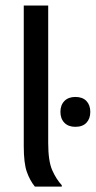

<svg xmlns="http://www.w3.org/2000/svg" viewBox="-20 -687 352 707"><path d="M108.3 0Q90 -22.5 78.8 -54.2Q67.5 -85.8 67.5 -149.2V-666.7H157.5V-160.8Q157.5 -94.2 172.1 -60.8Q186.7 -27.5 207.5 -5V0ZM257.5 -220Q231.7 -220 217.1 -235Q202.5 -250 202.5 -275Q202.5 -300 217.1 -315Q231.7 -330 257.5 -330Q284.2 -330 298.3 -315Q312.5 -300 312.5 -275Q312.5 -250 298.3 -235Q284.2 -220 257.5 -220Z"/></svg>

Font: Familjen Grotesk GF
Style: Regular
Weight: 400
Designer: Anders Wikstroem, Jonas Baeckman, Matilda Gysing, Kristian Moeller
Foundry: Familjen STHLM AB
Version: Version 2.000; Beta; Release 4; Build 6